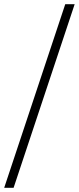

<svg xmlns="http://www.w3.org/2000/svg" viewBox="-39 -769 377 918"><path d="M318 -749H273L-19 129H26Z"/></svg>

Font: Roboto Serif 120pt ExtraCondensed
Style: Regular
Weight: 400
Width: 2
Designer: Greg Gazdowicz
Foundry: Commercial Type
Version: Version 1.008